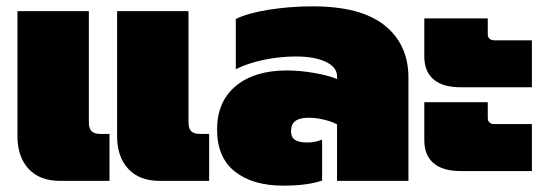

<svg xmlns="http://www.w3.org/2000/svg" viewBox="-20 -570 1711 605"><path d="M35 -141V-535H260V-184Q260 -165 268.5 -156.5Q277 -148 297 -148H325V0H170Q105 0 70 -38Q35 -76 35 -141ZM349 -141V-535H574V-184Q574 -165 582.5 -156.5Q591 -148 611 -148H639V0H484Q419 0 384 -38Q349 -76 349 -141Z M664 -162Q664 -250 723 -299Q782 -348 884 -348Q923 -348 968 -340.5Q1013 -333 1042 -321V-330Q1042 -358 1007 -375Q972 -392 912 -392Q862 -392 811.5 -381.5Q761 -371 723 -352V-510Q758 -528 825 -539Q892 -550 966 -550Q1117 -550 1192 -490Q1267 -430 1267 -325V0H1042V-178Q1026 -187 1000.5 -193Q975 -199 953 -199Q925 -199 911 -189Q897 -179 897 -156Q897 -137 910 -129Q923 -121 948 -121Q972 -121 995 -130V-1Q948 15 873 15Q776 15 720 -29.5Q664 -74 664 -162Z M1317 -392V-512H1517V-462Q1517 -453 1522.5 -448Q1528 -443 1538 -443H1656V-295H1432Q1375 -295 1346 -320Q1317 -345 1317 -392ZM1317 -128V-248H1517V-198Q1517 -189 1522.5 -184Q1528 -179 1538 -179H1656V-31H1432Q1375 -31 1346 -56Q1317 -81 1317 -128Z"/></svg>

Font: Prompt Black
Style: Regular
Weight: 900
Designer: Katatrad Team
Foundry: CadsonDemak
Version: Version 1.000